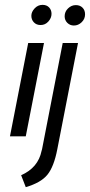

<svg xmlns="http://www.w3.org/2000/svg" viewBox="-20 -561 370 790"><path d="M109 -496Q109 -512 122.5 -526.5Q136 -541 155 -541Q172 -541 182 -530.5Q192 -520 192 -504Q192 -487 179 -472.5Q166 -458 147 -458Q130 -458 119.5 -469Q109 -480 109 -496ZM246 -494Q246 -513 260 -526.5Q274 -540 292 -540Q309 -540 319.5 -529.5Q330 -519 330 -502Q330 -483 316 -469.5Q302 -456 284 -456Q268 -456 257 -467Q246 -478 246 -494ZM86 0H21L96 -384H161ZM238 -384H301L216 52Q202 125 175 158Q148 191 86 209L67 160Q137 129 151 60L153 53Z"/></svg>

Font: Cambay Devanagari
Style: Italic
Weight: 400
Italic angle: -11°
Designer: Pooja Saxena
Foundry: Pooja Saxena
Version: Version 1.018;PS 001.018;hotconv 1.0.70;makeotf.lib2.5.58329